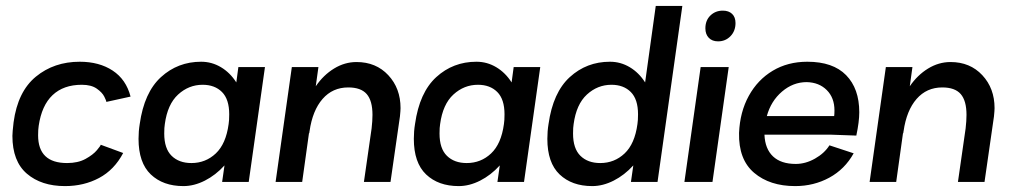

<svg xmlns="http://www.w3.org/2000/svg" viewBox="-20 -616 3431 650"><path d="M22 -156Q22 -168 26 -202Q40 -306 101.5 -356.5Q163 -407 250 -407Q316 -407 361.5 -377Q407 -347 422 -289L340 -271Q340 -275 333 -289Q326 -303 307.5 -316Q289 -329 257 -329Q195 -329 158 -294Q121 -259 111 -190Q109 -178 109 -158Q109 -64 207 -64Q244 -64 269.5 -78Q295 -92 308 -107.5Q321 -123 321 -126L397 -98Q367 -41 315.5 -13.5Q264 14 200 14Q120 14 71 -28Q22 -70 22 -156Z M877 -389 822 0H732L740 -56Q710 -23 673.5 -4.5Q637 14 601 14Q532 14 490.5 -25.5Q449 -65 449 -146Q449 -172 453 -196Q468 -303 525 -355Q582 -407 661 -407Q697 -407 728 -388.5Q759 -370 780 -337L787 -389ZM754 -196Q756 -208 756 -229Q756 -280 731.5 -304.5Q707 -329 666 -329Q619 -329 583 -296Q547 -263 538 -196Q536 -185 536 -164Q536 -113 561 -88.5Q586 -64 628 -64Q676 -64 710.5 -96.5Q745 -129 754 -196Z M1336 -250Q1336 -242 1334 -222L1302 0H1212L1238 -181Q1241 -207 1241 -227Q1241 -275 1221.5 -297.5Q1202 -320 1159 -320Q1106 -320 1072 -281Q1038 -242 1028 -172Q1028 -171 1027.5 -169.5Q1027 -168 1027 -165H1026L1003 0H913L968 -389H1058L1049 -324Q1075 -362 1111 -384Q1147 -406 1187 -406Q1253 -406 1294.5 -361.5Q1336 -317 1336 -250Z M1809 -389 1754 0H1664L1672 -56Q1642 -23 1605.5 -4.5Q1569 14 1533 14Q1464 14 1422.5 -25.5Q1381 -65 1381 -146Q1381 -172 1385 -196Q1400 -303 1457 -355Q1514 -407 1593 -407Q1629 -407 1660 -388.5Q1691 -370 1712 -337L1719 -389ZM1686 -196Q1688 -208 1688 -229Q1688 -280 1663.5 -304.5Q1639 -329 1598 -329Q1551 -329 1515 -296Q1479 -263 1470 -196Q1468 -185 1468 -164Q1468 -113 1493 -88.5Q1518 -64 1560 -64Q1608 -64 1642.5 -96.5Q1677 -129 1686 -196Z M2290 -596 2206 0H2116L2124 -56Q2094 -23 2057.5 -4.5Q2021 14 1985 14Q1916 14 1874.5 -25.5Q1833 -65 1833 -146Q1833 -172 1837 -196Q1852 -303 1909 -355Q1966 -407 2045 -407Q2081 -407 2112 -388.5Q2143 -370 2164 -337L2200 -596ZM2138 -196Q2140 -208 2140 -229Q2140 -280 2115.5 -304.5Q2091 -329 2050 -329Q2003 -329 1967 -296Q1931 -263 1922 -196Q1920 -185 1920 -164Q1920 -113 1945 -88.5Q1970 -64 2012 -64Q2060 -64 2094.5 -96.5Q2129 -129 2138 -196Z M2297 0 2352 -389H2447L2392 0ZM2368 -520Q2368 -547 2385 -563.5Q2402 -580 2427 -580Q2447 -580 2458.5 -569Q2470 -558 2470 -538Q2470 -511 2453 -493.5Q2436 -476 2411 -476Q2391 -476 2379.5 -488Q2368 -500 2368 -520Z M2795 -160H2568Q2570 -112 2597 -86.5Q2624 -61 2674 -61Q2707 -61 2739 -79Q2771 -97 2788 -124L2870 -97Q2840 -43 2787.5 -14.5Q2735 14 2672 14Q2586 14 2533 -31Q2480 -76 2482 -166Q2485 -237 2515 -291.5Q2545 -346 2596 -376.5Q2647 -407 2713 -407Q2800 -407 2844.5 -361.5Q2889 -316 2889 -236Q2889 -204 2879 -157ZM2804 -223Q2805 -230 2805 -242Q2805 -285 2779 -311Q2753 -337 2711 -338Q2665 -338 2627.5 -306Q2590 -274 2576 -223Z M3347 -250Q3347 -242 3345 -222L3313 0H3223L3249 -181Q3252 -207 3252 -227Q3252 -275 3232.5 -297.5Q3213 -320 3170 -320Q3117 -320 3083 -281Q3049 -242 3039 -172Q3039 -171 3038.5 -169.5Q3038 -168 3038 -165H3037L3014 0H2924L2979 -389H3069L3060 -324Q3086 -362 3122 -384Q3158 -406 3198 -406Q3264 -406 3305.5 -361.5Q3347 -317 3347 -250Z"/></svg>

Font: Neutral Grotesk
Style: Italic
Weight: 400
Italic angle: -8°
Designer: Nawras Khrais
Foundry: Nawras Khrais
Version: Version 1.000